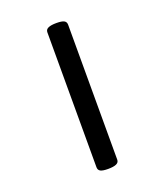

<svg xmlns="http://www.w3.org/2000/svg" viewBox="-154 -783 907 1059"><g transform="rotate(-20 300.0 -254.0)"><path d="M360.8 -649.9V142.6Q360.8 158.7 344.7 166Q328.6 173.3 296.4 173.3Q265.1 173.3 252 166.3Q238.8 159.2 238.8 142.6V-649.9Q238.8 -666 254.9 -673.3Q271 -680.7 303.2 -680.7Q334.5 -680.7 347.7 -673.6Q360.8 -666.5 360.8 -649.9Z"/></g></svg>

Font: Courier Prime Sans
Style: Bold
Weight: 700
Designer: Alan Dague-Greene
Foundry: Quote-Unquote Apps
Version: Version 3.020